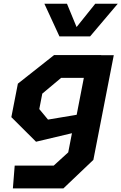

<svg xmlns="http://www.w3.org/2000/svg" viewBox="-20 -838 669 1058"><path d="M51 200H329.5L494.5 43L607 -534H537.5V-534.5H278L78.5 -377L42.5 -192.5L178.5 -57L376.5 -104L356 1.5L276 74.5H61ZM196.5 -237 213 -322 317 -409H442L402.5 -205.5L244.5 -179ZM224.5 -817.5H349L402 -689L505 -817.5H629L476.5 -637.5H307.5Z"/></svg>

Font: Monaspace Krypton
Style: Bold Italic
Weight: 700
Italic angle: -11°
Designer: Riley Cran & the Lettermatic Team
Foundry: Lettermatic
Version: Version 1.101 (Monaspace Krypton)